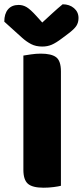

<svg xmlns="http://www.w3.org/2000/svg" viewBox="-44 -867 386 895"><path d="M65 -442H240V-1Q229 2 206 5Q183 8 159 8Q107 8 86 -10.5Q65 -29 65 -75ZM240 -211H65V-608Q77 -610 100.5 -613.5Q124 -617 146 -617Q196 -617 218 -600Q240 -583 240 -534ZM153 -762Q178 -785 202 -807Q226 -829 248 -847Q280 -847 301 -829Q322 -811 322 -783Q322 -762 312 -746.5Q302 -731 274 -710L246 -689Q217 -667 197 -658.5Q177 -650 153 -650Q123 -650 101 -661.5Q79 -673 59 -691L-24 -766Q-24 -803 -6.5 -823.5Q11 -844 43 -844Q63 -844 80.5 -833.5Q98 -823 126 -792Z"/></svg>

Font: Baloo Tamma 2 ExtraBold
Style: Regular
Weight: 800
Designer: Divya Kowshik, Shuchita Grover and Ek Type
Foundry: Ek Type
Version: Version 1.700